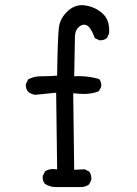

<svg xmlns="http://www.w3.org/2000/svg" viewBox="-20 -743 540 758"><path d="M340.8 -37.6Q340.8 -53.7 332 -65.9L314.5 -74.7L272.9 -72.8L269 -375Q293.5 -372.1 310.1 -372.1Q346.2 -372.1 370.6 -383.3L379.4 -400.4Q379.9 -403.3 379.9 -407.7Q379.9 -412.1 377.9 -418.5Q376 -424.8 371.6 -430.7Q333.5 -442.4 290 -442.4Q283.7 -442.4 272.9 -441.9Q274.9 -572.3 275.9 -598.6Q276.9 -627.4 295.9 -640.1Q304.2 -645.5 312.5 -645.5Q323.2 -645.5 331.5 -636.2Q344.2 -621.6 354 -592.8L371.1 -584.5Q373.5 -584 376 -584Q391.6 -584 401.9 -592.8L410.6 -610.4Q411.1 -616.2 411.1 -622.1Q411.1 -665.5 386.7 -688Q358.4 -714.8 318.4 -721.2Q310.5 -722.7 304.2 -722.7Q270.5 -722.7 243.7 -695.8Q216.8 -668.9 212.4 -633.3Q207.5 -593.3 205.6 -444.3Q171.9 -441.9 142.6 -441.9Q113.3 -441.9 91.3 -429.7L82.5 -412.1Q82 -409.2 82 -404.8Q82 -400.4 84 -393.8Q85.9 -387.2 90.8 -380.9Q103.5 -370.6 119.1 -368.7L201.7 -377L205.6 -74.2Q194.8 -75.7 189.5 -75.7Q171.4 -75.7 157.7 -66.4L148.9 -48.8Q148.4 -45.9 148.4 -43.5Q148.4 -27.3 157.2 -17.1Q176.8 -4.4 202.1 -4.4Q205.6 -4.4 208.5 -4.4H209H304.2Q319.3 -6.3 331.5 -14.6L340.3 -32.2Q340.8 -35.2 340.8 -37.6Z"/></svg>

Font: Bakudai
Style: Light
Weight: 300
Version: Version 1.48